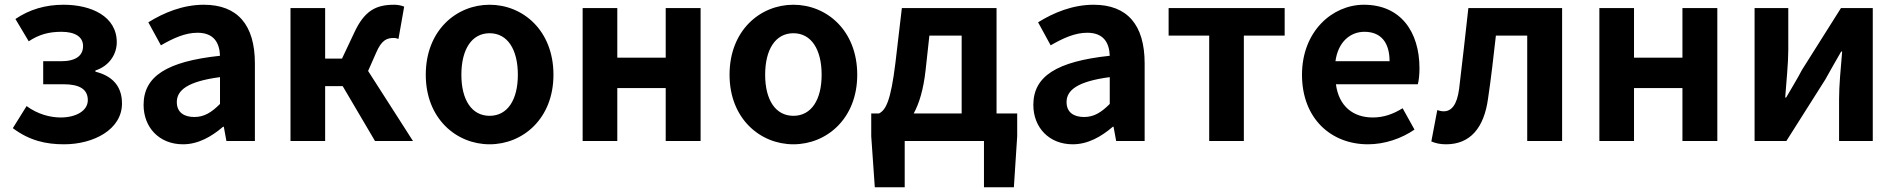

<svg xmlns="http://www.w3.org/2000/svg" viewBox="-20 -594 7989 809"><path d="M250 14C374 14 494 -48 494 -158C494 -234 450 -275 382 -292V-297C443 -317 472 -368 472 -416C472 -525 365 -574 248 -574C171 -574 104 -554 45 -514L101 -420C145 -449 186 -460 239 -460C296 -460 330 -439 330 -400C330 -359 299 -336 237 -336H162V-239H248C315 -239 350 -218 350 -172C350 -127 300 -99 236 -99C192 -99 140 -112 92 -147L34 -54C105 -1 174 14 250 14Z M751 14C815 14 871 -18 920 -60H923L934 0H1054V-327C1054 -489 981 -574 839 -574C751 -574 671 -541 605 -500L658 -403C710 -433 760 -456 812 -456C881 -456 905 -414 907 -359C682 -335 585 -272 585 -152C585 -57 651 14 751 14ZM799 -101C756 -101 725 -120 725 -164C725 -214 771 -251 907 -269V-156C872 -121 841 -101 799 -101Z M1204 0H1350V-231H1424L1560 0H1720L1531 -295L1565 -372C1588 -426 1611 -434 1639 -434C1647 -434 1653 -432 1659 -430L1683 -566C1671 -571 1656 -574 1641 -574C1566 -574 1516 -551 1472 -455L1421 -347H1350V-560H1204Z M2043 14C2183 14 2312 -94 2312 -279C2312 -466 2183 -574 2043 -574C1903 -574 1774 -466 1774 -279C1774 -94 1903 14 2043 14ZM2043 -106C1967 -106 1924 -174 1924 -279C1924 -385 1967 -454 2043 -454C2119 -454 2162 -385 2162 -279C2162 -174 2119 -106 2043 -106Z M2435 -560V0H2581V-223H2785V0H2932V-560H2785V-351H2581V-560Z M3323 14C3463 14 3592 -94 3592 -279C3592 -466 3463 -574 3323 -574C3183 -574 3054 -466 3054 -279C3054 -94 3183 14 3323 14ZM3323 -106C3247 -106 3204 -174 3204 -279C3204 -385 3247 -454 3323 -454C3399 -454 3442 -385 3442 -279C3442 -174 3399 -106 3323 -106Z M3651 -20 3666 195H3792V0H4126V195H4252L4266 -20V-116H4179V-560H3780L3753 -330C3733 -166 3712 -131 3684 -116H3651ZM3880 -298 3896 -444H4032V-116H3830C3853 -158 3871 -217 3880 -298Z M4500 14C4564 14 4620 -18 4669 -60H4672L4683 0H4803V-327C4803 -489 4730 -574 4588 -574C4500 -574 4420 -541 4354 -500L4407 -403C4459 -433 4509 -456 4561 -456C4630 -456 4654 -414 4656 -359C4431 -335 4334 -272 4334 -152C4334 -57 4400 14 4500 14ZM4548 -101C4505 -101 4474 -120 4474 -164C4474 -214 4520 -251 4656 -269V-156C4621 -121 4590 -101 4548 -101Z M4904 -444H5075V0H5221V-444H5393V-560H4904Z M5744 14C5814 14 5885 -10 5940 -48L5890 -138C5850 -113 5810 -99 5764 -99C5681 -99 5621 -147 5609 -239H5954C5958 -252 5961 -279 5961 -306C5961 -461 5881 -574 5727 -574C5593 -574 5466 -461 5466 -279C5466 -95 5588 14 5744 14ZM5607 -336C5618 -418 5670 -460 5729 -460C5801 -460 5835 -412 5835 -336Z M6073 14C6174 14 6233 -54 6250 -179C6263 -266 6273 -356 6283 -444H6415V0H6562V-560H6167C6154 -446 6142 -332 6128 -219C6119 -152 6096 -125 6063 -125C6052 -125 6044 -128 6036 -130L6011 2C6030 10 6049 14 6073 14Z M6719 -560V0H6865V-223H7069V0H7216V-560H7069V-351H6865V-560Z M7373 0H7507L7671 -259C7689 -292 7719 -344 7738 -377H7742C7736 -307 7729 -233 7729 -176V0H7871V-560H7737L7573 -300C7556 -267 7525 -216 7506 -183H7502C7507 -252 7515 -327 7515 -383V-560H7373Z"/></svg>

Font: Noto Sans KR Bold
Style: Regular
Weight: 700
Designer: Ryoko NISHIZUKA  (kana & ideographs); Paul D. Hunt (Latin, Greek & Cyrillic); Wenlong ZHANG  (bopomofo); Sandoll Communi
Foundry: Adobe Systems Incorporated
Version: Version 1.004;PS 1.004;hotconv 1.0.82;makeotf.lib2.5.63406